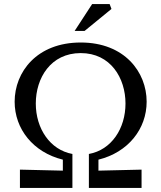

<svg xmlns="http://www.w3.org/2000/svg" viewBox="-20 -924 793 944"><path d="M377 -715C161 -715 52 -570 52 -424C52 -290 143 -175 289 -139V-85L78 -90V0H336V-167C226 -187 156 -292 156 -415C156 -540 229 -663 377 -663C524 -663 597 -540 597 -415C597 -292 528 -187 417 -167V0H676V-90L464 -85V-139C610 -175 701 -290 701 -424C701 -570 592 -715 377 -715ZM347 -772H396L528 -880L519 -904H433Z"/></svg>

Font: LT Superior Serif Medium
Style: Regular
Weight: 500
Designer: Daniel Lyons
Foundry: LyonsType
Version: Version 2.120;FEAKit 1.0